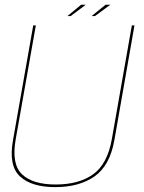

<svg xmlns="http://www.w3.org/2000/svg" viewBox="-20 -781 605 806"><path d="M212 4.5Q312.5 4.5 376.8 -40.5Q441 -85.5 460 -192L544.5 -674.5H533.5L449.5 -197Q431 -92.5 371.2 -49.5Q311.5 -6.5 214 -6.5Q117 -6.5 72.2 -49.5Q27.5 -92.5 46 -197L130.5 -674.5H119.5L34.5 -192Q15.5 -85.5 63.8 -40.5Q112 4.5 212 4.5ZM364.5 -713.5H378.5L443 -761H423ZM263 -713.5H276.5L340 -761H320.5Z"/></svg>

Font: Anybody Thin Thin
Style: Italic
Weight: 250
Italic angle: -10°
Version: Version 1.113;gftools[0.9.25]